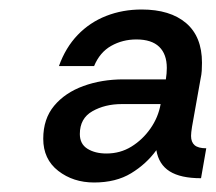

<svg xmlns="http://www.w3.org/2000/svg" viewBox="-20 -730 454 404"><path d="M178 -346Q134 -346 102.5 -370.5Q71 -395 71 -438Q71 -480 94 -507.5Q117 -535 155.5 -549Q194 -563 240 -563H329Q330 -570 330.5 -575.5Q331 -581 331 -587Q331 -616 315 -631.5Q299 -647 267 -647Q238 -647 214 -633.5Q190 -620 178 -591H104Q118 -630 143.5 -656.5Q169 -683 203.5 -696.5Q238 -710 278 -710Q338 -710 371.5 -681.5Q405 -653 405 -598Q405 -589 404.5 -581Q404 -573 402 -564L384 -463Q383 -457 382.5 -452Q382 -447 382 -444Q382 -431 389.5 -424.5Q397 -418 414 -418L403 -355Q360 -355 337 -369.5Q314 -384 309 -414Q288 -385 256 -365.5Q224 -346 178 -346ZM204 -407Q233 -407 256.5 -421.5Q280 -436 296.5 -459.5Q313 -483 318 -511H236Q201 -511 174.5 -496Q148 -481 148 -448Q148 -427 164 -417Q180 -407 204 -407Z"/></svg>

Font: Rethink Sans Medium
Style: Italic
Weight: 500
Italic angle: -10°
Designer: The Rethink Sans project authors (Hans Thiessen). DM Sans designed by Colophon Foundry.
Foundry: Rethink Communications LLC
Version: Version 1.001